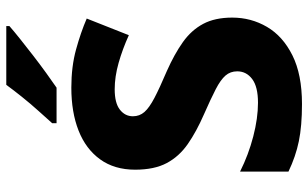

<svg xmlns="http://www.w3.org/2000/svg" viewBox="-205 -766 981 611"><g transform="rotate(-90 285.5 -460.5)"><path d="M535 -212Q535 -152 505.5 -101.5Q476 -51 415 -20.5Q354 10 260 10Q190 10 141.5 0Q93 -10 45 -33V-187Q99 -160 157 -145Q215 -130 264 -130Q315 -130 339.5 -148.5Q364 -167 364 -196Q364 -218 350.5 -233.5Q337 -249 307 -264.5Q277 -280 227 -302Q172 -326 132.5 -353.5Q93 -381 72 -420.5Q51 -460 51 -521Q51 -587 84 -632.5Q117 -678 175.5 -701Q234 -724 312 -724Q379 -724 433.5 -709Q488 -694 532 -675L479 -541Q435 -561 391 -573.5Q347 -586 307 -586Q263 -586 242 -569.5Q221 -553 221 -528Q221 -507 234.5 -491.5Q248 -476 279.5 -459.5Q311 -443 365 -420Q419 -396 457 -369Q495 -342 515 -304.5Q535 -267 535 -212ZM508 -921Q492 -907 467 -887Q442 -867 413.5 -845Q385 -823 358 -803.5Q331 -784 312 -771H199V-785Q215 -803 238 -828.5Q261 -854 283 -881.5Q305 -909 321 -931H508Z"/></g></svg>

Font: Noto Sans Canadian Aboriginal ExtraBold
Style: Regular
Weight: 800
Designer: Monotype Design Team, Typotheque's Kevin King
Foundry: Monotype Imaging Inc.
Version: Version 2.004; ttfautohint (v1.8.4.7-5d5b)